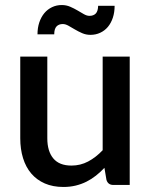

<svg xmlns="http://www.w3.org/2000/svg" viewBox="-20 -735 601 763"><path d="M495.5 -510V0H430.5Q409 0 403 -20.5L395 -68Q379 -51 361.2 -37Q343.5 -23 323.5 -13Q303.5 -3 280.8 2.5Q258 8 232 8Q190 8 158 -6Q126 -20 104.2 -45.5Q82.5 -71 71.5 -106.8Q60.5 -142.5 60.5 -185.5V-510H168V-185.5Q168 -134 191.8 -105.5Q215.5 -77 264 -77Q299.5 -77 330.2 -93.2Q361 -109.5 388 -138V-510ZM335.5 -672Q351.5 -672 360.5 -681.2Q369.5 -690.5 370 -712H435.5Q435.5 -686 428.5 -664.8Q421.5 -643.5 408.8 -628.2Q396 -613 378.2 -604.8Q360.5 -596.5 339.5 -596.5Q322 -596.5 306.5 -603.2Q291 -610 277.5 -618Q264 -626 252 -632.8Q240 -639.5 229.5 -639.5Q213.5 -639.5 204.5 -629.8Q195.5 -620 195.5 -598.5H129Q129 -624.5 136.2 -646Q143.5 -667.5 156.2 -682.8Q169 -698 186.8 -706.5Q204.5 -715 225.5 -715Q243.5 -715 259 -708.2Q274.5 -701.5 288 -693.5Q301.5 -685.5 313.2 -678.8Q325 -672 335.5 -672Z"/></svg>

Font: Lato 2
Style: Regular
Weight: 600
Designer: Lukasz Dziedzic with Adam Twardoch and Botio Nikoltchev
Foundry: tyPoland Lukasz Dziedzic
Version: Version 2.015; 2015-08-06; http://www.latofonts.com/